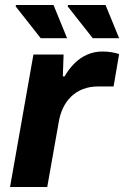

<svg xmlns="http://www.w3.org/2000/svg" viewBox="-20 -744 494 764"><path d="M20 0 113 -527H233L230 -440H237Q253 -468 275 -490.5Q297 -513 325.5 -526Q354 -539 388 -539Q408 -539 425 -536Q442 -533 454 -529L432 -400H372Q337 -400 310 -389.5Q283 -379 263 -359.5Q243 -340 230.5 -313.5Q218 -287 213 -254L168 0ZM349 -592 249 -719 251 -724H400L454 -592ZM142 -592 42 -719 44 -724H193L247 -592Z"/></svg>

Font: Archivo SemiExpanded
Style: Bold Italic
Weight: 700
Width: 6
Italic angle: -10°
Designer: Hector Gatti
Foundry: Omnibus-Type
Version: Version 2.001